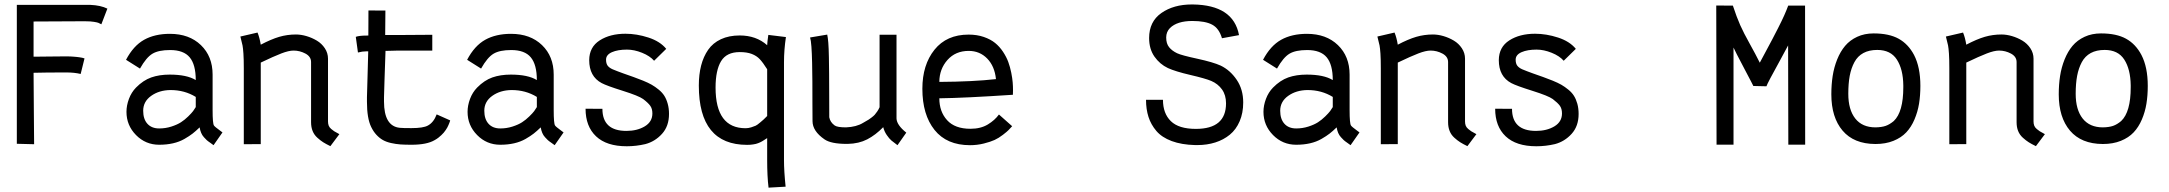

<svg xmlns="http://www.w3.org/2000/svg" viewBox="-20 -656 9874 874"><path d="M135.3 0.5 56.6 -1.5V-633.8H391.1Q438.5 -631.8 468.8 -616.7L441.4 -545.4Q432.6 -550.3 427.5 -552.2Q422.4 -554.2 407.5 -556.6Q392.6 -559.1 370.1 -559.1H335.9Q311.5 -559.1 132.8 -558.1V-397.9Q162.1 -397.9 208 -398.7Q253.9 -399.4 283.7 -399.4Q292.5 -399.4 301.3 -398.9Q310.1 -398.4 316.9 -397.9Q323.7 -397.5 330.1 -396.7Q336.4 -396 341.1 -395.3Q345.7 -394.5 348.9 -394Q352.1 -393.6 354 -393.1L356 -392.6L364.7 -390.1L347.2 -319.3Q318.8 -326.2 282.2 -326.2Q185.5 -326.2 132.8 -324.7Q132.8 -293.5 134 -157Q135.3 -20.5 135.3 0.5Z M631.8 -151.9Q631.8 -113.8 651.1 -92.5Q670.4 -71.3 704.6 -71.3Q733.4 -71.3 760 -79.8Q786.6 -88.4 803.7 -99.4Q820.8 -110.4 836.7 -126Q852.5 -141.6 858.9 -150.1Q865.2 -158.7 871.1 -168.5V-214.8Q820.3 -246.1 756.3 -246.1Q704.6 -245.6 668.2 -219.7Q631.8 -193.8 631.8 -151.9ZM947.8 -155.3Q947.8 -92.8 954.1 -84.5Q957 -80.6 963.1 -75.7Q969.2 -70.8 978.8 -63.7Q988.3 -56.6 992.7 -53.2L952.1 4.9Q948.7 2 937.3 -5.9Q925.8 -13.7 920.9 -18.3Q916 -22.9 908.2 -31.5Q900.4 -40 895.8 -51Q891.1 -62 888.7 -76.2Q871.1 -59.1 856.7 -47.9Q842.3 -36.6 819.3 -23.4Q796.4 -10.3 767.6 -3.7Q738.8 2.9 704.6 2.9Q642.6 2.9 599.1 -41.3Q555.7 -85.4 555.7 -147Q555.7 -175.8 566.9 -205.8Q578.1 -235.8 599.1 -257.3Q631.8 -290.5 668.5 -303.5Q705.1 -316.4 752.4 -316.4Q830.6 -316.4 871.1 -291.5Q871.1 -361.8 843.5 -395Q815.9 -428.2 754.4 -428.2Q702.1 -428.2 674.1 -411.6Q646 -395 617.2 -343.8L553.7 -383.8Q587.4 -447.8 636 -474.9Q684.6 -502 753.4 -502Q841.3 -502 894.5 -450.7Q947.8 -399.4 947.8 -316.4Z M1167 -452.6Q1214.4 -477.5 1251 -488.3Q1287.6 -499 1327.1 -499Q1350.1 -499 1375 -491.7Q1399.9 -484.4 1422.1 -471.2Q1444.3 -458 1458.7 -436.3Q1473.1 -414.6 1473.1 -388.7V-103Q1473.1 -92.3 1476.3 -84Q1479.5 -75.7 1487.8 -68.8Q1496.1 -62 1501.2 -58.6Q1506.3 -55.2 1519.5 -48.3Q1521 -47.4 1521.5 -47.1Q1522 -46.9 1522.9 -46.4Q1523.9 -45.9 1524.9 -45.4L1483.9 9.3Q1463.9 -0.5 1451.4 -8.3Q1439 -16.1 1424.6 -29.1Q1410.2 -42 1403.1 -59.6Q1396 -77.1 1396 -99.6V-373.5Q1396 -398.4 1370.4 -412.1Q1344.7 -425.8 1316.4 -425.8Q1294.4 -425.8 1260.7 -412.8Q1227.1 -399.9 1167 -371.1V0L1089.8 0.5V-344.2Q1089.8 -386.7 1088.1 -411.9Q1086.4 -437 1084 -449.2Q1081.5 -461.4 1074.2 -489.7L1152.3 -507.8Q1161.6 -485.4 1167 -452.6Z M1728 -213.4V-193.8Q1728 -81.5 1799.8 -74.2Q1813 -72.8 1852.5 -72.8Q1906.7 -72.8 1927.7 -84.5Q1954.1 -98.6 1967.8 -135.3L2029.3 -107.9Q2029.3 -107.4 2027.6 -102.3Q2025.9 -97.2 2024.7 -94.5Q2023.4 -91.8 2021 -85.7Q2018.6 -79.6 2015.9 -75.2Q2013.2 -70.8 2009 -64.2Q2004.9 -57.6 2000 -52.2Q1995.1 -46.9 1989 -40.8Q1982.9 -34.7 1975.1 -28.8Q1967.3 -22.9 1958.5 -18.1Q1922.9 2.9 1853.5 2.9Q1823.7 2.9 1803 1.5Q1782.2 0 1760.3 -4.9Q1738.3 -9.8 1722.9 -18.6Q1707.5 -27.3 1693.6 -42.2Q1679.7 -57.1 1669.4 -78.6Q1650.4 -117.7 1650.4 -192.4V-213.4Q1651.4 -239.7 1653.1 -308.6Q1654.8 -377.4 1656.2 -422.4H1649.4Q1629.4 -422.4 1609.4 -417L1599.6 -488.3Q1615.2 -494.1 1649.4 -494.1H1656.7Q1656.7 -511.2 1657 -551.3Q1657.2 -591.3 1657.2 -608.4L1734.4 -607.9Q1734.4 -563 1733.4 -496.6H1793L1939 -497.6H1947.8V-425.8H1793Q1781.7 -425.8 1763.9 -425Q1746.1 -424.3 1734.9 -424.3Q1732.4 -366.7 1730.5 -297.1Q1728.5 -227.5 1728 -213.4Z M2184.6 -151.9Q2184.6 -113.8 2203.9 -92.5Q2223.1 -71.3 2257.3 -71.3Q2286.1 -71.3 2312.7 -79.8Q2339.4 -88.4 2356.4 -99.4Q2373.5 -110.4 2389.4 -126Q2405.3 -141.6 2411.6 -150.1Q2418 -158.7 2423.8 -168.5V-214.8Q2373 -246.1 2309.1 -246.1Q2257.3 -245.6 2220.9 -219.7Q2184.6 -193.8 2184.6 -151.9ZM2500.5 -155.3Q2500.5 -92.8 2506.8 -84.5Q2509.8 -80.6 2515.9 -75.7Q2522 -70.8 2531.5 -63.7Q2541 -56.6 2545.4 -53.2L2504.9 4.9Q2501.5 2 2490 -5.9Q2478.5 -13.7 2473.6 -18.3Q2468.8 -22.9 2460.9 -31.5Q2453.1 -40 2448.5 -51Q2443.8 -62 2441.4 -76.2Q2423.8 -59.1 2409.4 -47.9Q2395 -36.6 2372.1 -23.4Q2349.1 -10.3 2320.3 -3.7Q2291.5 2.9 2257.3 2.9Q2195.3 2.9 2151.9 -41.3Q2108.4 -85.4 2108.4 -147Q2108.4 -175.8 2119.6 -205.8Q2130.9 -235.8 2151.9 -257.3Q2184.6 -290.5 2221.2 -303.5Q2257.8 -316.4 2305.2 -316.4Q2383.3 -316.4 2423.8 -291.5Q2423.8 -361.8 2396.2 -395Q2368.7 -428.2 2307.1 -428.2Q2254.9 -428.2 2226.8 -411.6Q2198.7 -395 2169.9 -343.8L2106.4 -383.8Q2140.1 -447.8 2188.7 -474.9Q2237.3 -502 2306.2 -502Q2394 -502 2447.3 -450.7Q2500.5 -399.4 2500.5 -316.4Z M2718.8 -277.8Q2662.1 -308.1 2662.1 -382.3Q2662.6 -441.9 2710 -472.2Q2757.3 -502.4 2827.1 -502.4Q2878.4 -502.4 2931.6 -485.1Q2984.9 -467.8 3012.7 -433.6L2957.5 -379.4Q2938.5 -401.4 2902.6 -415.8Q2866.7 -430.2 2834 -430.2Q2792.5 -430.2 2765.6 -418.5Q2738.8 -406.7 2738.8 -384.3Q2738.8 -367.2 2745.8 -357.4Q2752.9 -347.7 2768.1 -340.8Q2789.1 -332 2816.9 -322Q2844.7 -312 2864.5 -305.2Q2884.3 -298.3 2907.5 -288.8Q2930.7 -279.3 2946.5 -270.3Q2962.4 -261.2 2978.5 -248Q2994.6 -234.9 3004.2 -219.7Q3013.7 -204.6 3019.5 -183.6Q3025.4 -162.6 3025.4 -137.2Q3025.4 -82 2993.7 -46.9Q2961.9 -11.7 2917.5 0Q2875.5 9.8 2833 9.8Q2741.2 9.8 2693.4 -35.4Q2645.5 -80.6 2645.5 -161.1L2722.2 -160.6Q2722.2 -60.1 2831.5 -60.1Q2880.4 -60.1 2915 -80.8Q2949.7 -101.6 2949.7 -139.6Q2949.7 -161.1 2939.9 -174.6Q2930.2 -188 2907.7 -205.1Q2887.7 -219.7 2814.7 -242.7Q2741.7 -265.6 2718.8 -277.8Z M3237.3 -257.3Q3237.3 -72.3 3374 -72.3Q3386.7 -72.3 3399.7 -76.4Q3412.6 -80.6 3419.7 -83.7Q3426.8 -86.9 3440.2 -98.4Q3453.6 -109.9 3455.8 -111.8Q3458 -113.8 3472.2 -127.9V-340.8Q3453.1 -371.1 3438.7 -386.5Q3424.3 -401.9 3402.3 -410.4Q3380.4 -418.9 3347.2 -418.9Q3287.6 -418.9 3262.5 -377.7Q3237.3 -336.4 3237.3 -257.3ZM3548.8 -372.6V73.7Q3548.8 122.6 3556.2 193.8L3478.5 198.2Q3472.2 147 3472.2 71.3V-27.3Q3470.7 -26.4 3464.6 -22.5Q3458.5 -18.6 3456.5 -17.3Q3454.6 -16.1 3449 -12.7Q3443.4 -9.3 3440.2 -8.1Q3437 -6.8 3431.4 -4.4Q3425.8 -2 3420.9 -1Q3416 0 3409.4 1.2Q3402.8 2.4 3395.8 2.9Q3388.7 3.4 3380.9 3.4Q3161.1 3.4 3161.1 -266.6Q3161.1 -316.9 3171.6 -357.7Q3182.1 -398.4 3203.6 -429.4Q3225.1 -460.4 3261.7 -477.5Q3298.3 -494.6 3347.2 -494.6Q3422.4 -494.6 3472.2 -450.2Q3472.7 -464.8 3477.5 -497.1L3557.6 -487.3Q3548.8 -429.2 3548.8 -372.6Z M4065.4 4.9Q4047.9 -7.8 4037.8 -16.4Q4027.8 -24.9 4016.6 -41.3Q4005.4 -57.6 4000.5 -77.1Q3965.8 -41.5 3927.7 -21.7Q3889.6 -2 3838.9 -1H3834.5Q3763.2 -1 3733.4 -21.5Q3678.7 -59.1 3678.7 -104.5Q3678.2 -133.8 3678.2 -189Q3678.2 -244.1 3678 -284.7Q3677.7 -325.2 3676.8 -369.9Q3675.8 -414.6 3673.6 -444.1Q3671.4 -473.6 3667.5 -485.4L3745.6 -498.5Q3748.5 -485.8 3750.5 -461.7Q3752.4 -437.5 3753.2 -395.8Q3753.9 -354 3754.2 -321.3Q3754.4 -288.6 3754.6 -223.4Q3754.9 -158.2 3754.9 -122.1Q3758.8 -100.1 3779.3 -85Q3791.5 -76.2 3831.1 -76.2Q3878.4 -78.1 3908.7 -96.7Q3910.2 -97.7 3920.4 -103.5Q3930.7 -109.4 3934.6 -111.8Q3938.5 -114.3 3947.5 -121.1Q3956.5 -127.9 3961.7 -133.5Q3966.8 -139.2 3973.1 -148.4Q3979.5 -157.7 3983.9 -168V-498H4061V-116.7Q4062 -86.9 4105.5 -52.2Z M4255.9 -283.2Q4411.6 -284.2 4513.7 -295.9Q4507.8 -354.5 4473.9 -389.4Q4439.9 -424.3 4389.6 -424.3Q4329.6 -424.3 4293 -383.1Q4256.3 -341.8 4255.9 -283.2ZM4389.2 -498.5Q4427.2 -498.5 4458.3 -487.8Q4489.3 -477.1 4509.8 -460.4Q4530.3 -443.8 4545.9 -420.2Q4561.5 -396.5 4569.8 -373.8Q4578.1 -351.1 4583.3 -325.2Q4588.4 -299.3 4589.8 -281.2Q4591.3 -263.2 4591.3 -245.6Q4591.3 -228.5 4590.8 -224.6Q4372.6 -210 4255.9 -208.5Q4255.9 -147.9 4291.3 -108.9Q4326.7 -69.8 4397.5 -69.8Q4444.3 -69.8 4476.6 -89.4Q4508.8 -108.9 4527.3 -134.8L4587.4 -81.5Q4576.7 -69.8 4570.6 -63.5Q4564.5 -57.1 4545.2 -42.2Q4525.9 -27.3 4507.3 -18.8Q4488.8 -10.3 4458.5 -2.7Q4428.2 4.9 4395.5 4.9Q4289.6 4.9 4234.1 -64.5Q4178.7 -133.8 4178.7 -252Q4178.7 -360.8 4233.9 -429.7Q4289.1 -498.5 4389.2 -498.5Z M5296.4 -346.2Q5259.3 -363.8 5235.1 -398.4Q5210.9 -433.1 5210.9 -482.9Q5210.9 -557.6 5266.6 -596.7Q5322.3 -635.7 5405.3 -635.7H5409.7Q5594.7 -633.3 5620.1 -496.1L5542.5 -481.9Q5529.3 -526.9 5498 -543.7Q5466.8 -560.5 5407.7 -560.5Q5338.4 -560.5 5305.7 -528.3Q5288.6 -510.7 5288.6 -485.4Q5288.6 -457.5 5301.8 -441.2Q5314.9 -424.8 5338.4 -413.6Q5357.9 -404.3 5430.2 -388.7Q5502.4 -373 5536.6 -357.4Q5580.1 -336.4 5609.6 -292.7Q5639.2 -249 5639.2 -189.5Q5639.2 -141.6 5623 -104Q5606.9 -66.4 5578.4 -43Q5549.8 -19.5 5512.2 -7.6Q5474.6 4.4 5430.2 4.4H5420.9Q5358.4 2.9 5313.5 -13.9Q5268.6 -30.8 5243.9 -59.8Q5219.2 -88.9 5208 -123.8Q5196.8 -158.7 5196.8 -201.7H5273.9Q5273.9 -139.6 5309.8 -104.5Q5345.7 -69.3 5423.8 -69.3Q5561 -69.3 5561 -185.5Q5561 -223.1 5542.7 -248.8Q5524.4 -274.4 5493.7 -287.6Q5467.3 -298.8 5398.9 -314.7Q5330.6 -330.6 5296.4 -346.2Z M5807.6 -151.9Q5807.6 -113.8 5826.9 -92.5Q5846.2 -71.3 5880.4 -71.3Q5909.2 -71.3 5935.8 -79.8Q5962.4 -88.4 5979.5 -99.4Q5996.6 -110.4 6012.5 -126Q6028.3 -141.6 6034.7 -150.1Q6041 -158.7 6046.9 -168.5V-214.8Q5996.1 -246.1 5932.1 -246.1Q5880.4 -245.6 5844 -219.7Q5807.6 -193.8 5807.6 -151.9ZM6123.5 -155.3Q6123.5 -92.8 6129.9 -84.5Q6132.8 -80.6 6138.9 -75.7Q6145 -70.8 6154.5 -63.7Q6164.1 -56.6 6168.5 -53.2L6127.9 4.9Q6124.5 2 6113 -5.9Q6101.6 -13.7 6096.7 -18.3Q6091.8 -22.9 6084 -31.5Q6076.2 -40 6071.5 -51Q6066.9 -62 6064.5 -76.2Q6046.9 -59.1 6032.5 -47.9Q6018.1 -36.6 5995.1 -23.4Q5972.2 -10.3 5943.4 -3.7Q5914.6 2.9 5880.4 2.9Q5818.4 2.9 5774.9 -41.3Q5731.4 -85.4 5731.4 -147Q5731.4 -175.8 5742.7 -205.8Q5753.9 -235.8 5774.9 -257.3Q5807.6 -290.5 5844.2 -303.5Q5880.9 -316.4 5928.2 -316.4Q6006.3 -316.4 6046.9 -291.5Q6046.9 -361.8 6019.3 -395Q5991.7 -428.2 5930.2 -428.2Q5877.9 -428.2 5849.9 -411.6Q5821.8 -395 5793 -343.8L5729.5 -383.8Q5763.2 -447.8 5811.8 -474.9Q5860.4 -502 5929.2 -502Q6017.1 -502 6070.3 -450.7Q6123.5 -399.4 6123.5 -316.4Z M6342.8 -452.6Q6390.1 -477.5 6426.8 -488.3Q6463.4 -499 6502.9 -499Q6525.9 -499 6550.8 -491.7Q6575.7 -484.4 6597.9 -471.2Q6620.1 -458 6634.5 -436.3Q6648.9 -414.6 6648.9 -388.7V-103Q6648.9 -92.3 6652.1 -84Q6655.3 -75.7 6663.6 -68.8Q6671.9 -62 6677 -58.6Q6682.1 -55.2 6695.3 -48.3Q6696.8 -47.4 6697.3 -47.1Q6697.8 -46.9 6698.7 -46.4Q6699.7 -45.9 6700.7 -45.4L6659.7 9.3Q6639.6 -0.5 6627.2 -8.3Q6614.7 -16.1 6600.3 -29.1Q6585.9 -42 6578.9 -59.6Q6571.8 -77.1 6571.8 -99.6V-373.5Q6571.8 -398.4 6546.1 -412.1Q6520.5 -425.8 6492.2 -425.8Q6470.2 -425.8 6436.5 -412.8Q6402.8 -399.9 6342.8 -371.1V0L6265.6 0.5V-344.2Q6265.6 -386.7 6263.9 -411.9Q6262.2 -437 6259.8 -449.2Q6257.3 -461.4 6250 -489.7L6328.1 -507.8Q6337.4 -485.4 6342.8 -452.6Z M6859.4 -277.8Q6802.7 -308.1 6802.7 -382.3Q6803.2 -441.9 6850.6 -472.2Q6897.9 -502.4 6967.8 -502.4Q7019 -502.4 7072.3 -485.1Q7125.5 -467.8 7153.3 -433.6L7098.1 -379.4Q7079.1 -401.4 7043.2 -415.8Q7007.3 -430.2 6974.6 -430.2Q6933.1 -430.2 6906.2 -418.5Q6879.4 -406.7 6879.4 -384.3Q6879.4 -367.2 6886.5 -357.4Q6893.6 -347.7 6908.7 -340.8Q6929.7 -332 6957.5 -322Q6985.4 -312 7005.1 -305.2Q7024.9 -298.3 7048.1 -288.8Q7071.3 -279.3 7087.2 -270.3Q7103 -261.2 7119.1 -248Q7135.3 -234.9 7144.8 -219.7Q7154.3 -204.6 7160.2 -183.6Q7166 -162.6 7166 -137.2Q7166 -82 7134.3 -46.9Q7102.5 -11.7 7058.1 0Q7016.1 9.8 6973.6 9.8Q6881.8 9.8 6834 -35.4Q6786.1 -80.6 6786.1 -161.1L6862.8 -160.6Q6862.8 -60.1 6972.2 -60.1Q7021 -60.1 7055.7 -80.8Q7090.3 -101.6 7090.3 -139.6Q7090.3 -161.1 7080.6 -174.6Q7070.8 -188 7048.3 -205.1Q7028.3 -219.7 6955.3 -242.7Q6882.3 -265.6 6859.4 -277.8Z M7792.5 -630.9 7868.2 -630.4Q7885.3 -578.1 7901.6 -541.5Q7918 -504.9 7944.3 -458Q7971.2 -409.7 7990.7 -370.6Q7994.6 -377.9 8016.1 -418Q8037.6 -458 8047.4 -476.6Q8057.1 -495.1 8074 -528.1Q8090.8 -561 8101.8 -585.7Q8112.8 -610.4 8120.1 -630.4H8196.8L8197.3 2.4H8120.6L8119.6 -449.2Q8106.4 -423.8 8080.8 -377.4Q8055.2 -331.1 8039.3 -301Q8023.4 -271 8021 -263.2L7961.4 -264.6Q7960 -268.1 7950.9 -285.2Q7941.9 -302.2 7923.1 -338.1Q7904.3 -374 7886.2 -408.7Q7875.5 -431.6 7871.1 -439.5V2.4H7793.9Z M8600.6 -105Q8644 -146 8644 -258.8Q8644 -258.8 8644 -267.6Q8643.1 -340.8 8614.7 -384.8Q8586.4 -428.7 8525.4 -428.7Q8488.3 -428.7 8462.2 -414.6Q8436 -400.4 8421.4 -373Q8406.7 -345.7 8400.1 -310.8Q8393.6 -275.9 8393.6 -229Q8393.6 -156.7 8425.3 -116.5Q8457 -76.2 8517.6 -76.2Q8545.4 -76.7 8563.7 -83Q8582 -89.4 8600.6 -105ZM8516.6 -0.5Q8418.9 -1 8367.7 -61.3Q8316.4 -121.6 8316.4 -226.6Q8316.4 -271 8322.5 -310.3Q8328.6 -349.6 8343 -385.5Q8357.4 -421.4 8379.2 -447.3Q8400.9 -473.1 8434.1 -488.5Q8467.3 -503.9 8508.8 -503.9Q8579.1 -503.9 8622.8 -479.7Q8666.5 -455.6 8692.9 -405.8Q8721.7 -350.1 8721.7 -265.1Q8721.7 -221.2 8715.6 -183.8Q8709.5 -146.5 8694.8 -112.1Q8680.2 -77.6 8657.5 -53.5Q8634.8 -29.3 8599.1 -14.9Q8563.5 -0.5 8517.6 -0.5Z M8930.7 -452.6Q8978 -477.5 9014.6 -488.3Q9051.3 -499 9090.8 -499Q9113.8 -499 9138.7 -491.7Q9163.6 -484.4 9185.8 -471.2Q9208 -458 9222.4 -436.3Q9236.8 -414.6 9236.8 -388.7V-103Q9236.8 -92.3 9240 -84Q9243.2 -75.7 9251.5 -68.8Q9259.8 -62 9264.9 -58.6Q9270 -55.2 9283.2 -48.3Q9284.7 -47.4 9285.2 -47.1Q9285.6 -46.9 9286.6 -46.4Q9287.6 -45.9 9288.6 -45.4L9247.6 9.3Q9227.5 -0.5 9215.1 -8.3Q9202.6 -16.1 9188.2 -29.1Q9173.8 -42 9166.7 -59.6Q9159.7 -77.1 9159.7 -99.6V-373.5Q9159.7 -398.4 9134 -412.1Q9108.4 -425.8 9080.1 -425.8Q9058.1 -425.8 9024.4 -412.8Q8990.7 -399.9 8930.7 -371.1V0L8853.5 0.5V-344.2Q8853.5 -386.7 8851.8 -411.9Q8850.1 -437 8847.7 -449.2Q8845.2 -461.4 8837.9 -489.7L8916 -507.8Q8925.3 -485.4 8930.7 -452.6Z M9635.7 -105Q9679.2 -146 9679.2 -258.8Q9679.2 -258.8 9679.2 -267.6Q9678.2 -340.8 9649.9 -384.8Q9621.6 -428.7 9560.5 -428.7Q9523.4 -428.7 9497.3 -414.6Q9471.2 -400.4 9456.5 -373Q9441.9 -345.7 9435.3 -310.8Q9428.7 -275.9 9428.7 -229Q9428.7 -156.7 9460.4 -116.5Q9492.2 -76.2 9552.7 -76.2Q9580.6 -76.7 9598.9 -83Q9617.2 -89.4 9635.7 -105ZM9551.8 -0.5Q9454.1 -1 9402.8 -61.3Q9351.6 -121.6 9351.6 -226.6Q9351.6 -271 9357.7 -310.3Q9363.8 -349.6 9378.2 -385.5Q9392.6 -421.4 9414.3 -447.3Q9436 -473.1 9469.2 -488.5Q9502.4 -503.9 9543.9 -503.9Q9614.3 -503.9 9658 -479.7Q9701.7 -455.6 9728 -405.8Q9756.8 -350.1 9756.8 -265.1Q9756.8 -221.2 9750.7 -183.8Q9744.6 -146.5 9730 -112.1Q9715.3 -77.6 9692.6 -53.5Q9669.9 -29.3 9634.3 -14.9Q9598.6 -0.5 9552.7 -0.5Z"/></svg>

Font: Fantasque Sans Mono
Style: Regular
Weight: 400
Monospace: yes
Designer: Jany Belluz
Version: Version 1.8.0 ; ttfautohint (v1.8.2)